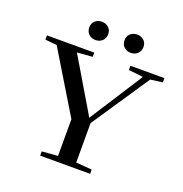

<svg xmlns="http://www.w3.org/2000/svg" viewBox="-147 -975 1052 1104"><g transform="rotate(20 378.5 -422.5)"><path d="M447.8 -790Q447.8 -815.4 464.4 -830.3Q481 -845.2 505.4 -845.2Q529.8 -845.2 546.6 -830.3Q563.5 -815.4 563.5 -790Q563.5 -764.2 546.6 -748.8Q529.8 -733.4 505.4 -733.4Q481 -733.4 464.4 -748.5Q447.8 -763.7 447.8 -790ZM290 -733.4Q265.1 -733.4 248.5 -748.8Q231.9 -764.2 231.9 -790Q231.9 -815.4 248.5 -830.3Q265.1 -845.2 290 -845.2Q314 -845.2 330.8 -830.1Q347.7 -814.9 347.7 -790Q347.7 -764.2 331.1 -748.8Q314.5 -733.4 290 -733.4ZM218.8 0V-25.9L315.9 -33.7V-258.3L90.3 -630.4L19 -637.2V-663.1H308.6V-637.2L214.4 -629.9L409.7 -301.3L619.1 -627.4L529.8 -637.2V-663.1H737.8V-637.2L663.6 -627.4L427.2 -274.9V-33.7L524.4 -25.9V0Z"/></g></svg>

Font: Elstob Medium
Style: Regular
Weight: 500
Designer: Peter S. Baker
Version: Version 1.015